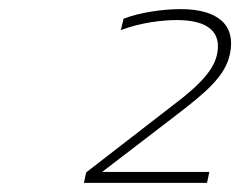

<svg xmlns="http://www.w3.org/2000/svg" viewBox="-20 -703 527 421"><path d="M439 -326H204L367 -451C431 -500 474 -536 484 -584C498 -648 458 -683 376 -683C337 -683 288 -676 251 -662L245 -637C287 -653 334 -659 368 -659C437 -659 466 -632 456 -584C449 -552 423 -520 359 -472L169 -325L164 -302H434Z"/></svg>

Font: LT Wave Text Thin Italic
Style: Regular
Weight: 100
Designer: Daniel Lyons
Version: Version 2.5 (Glyphs App)